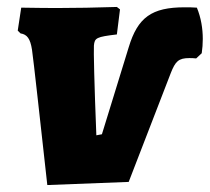

<svg xmlns="http://www.w3.org/2000/svg" viewBox="-20 -526 603 552"><path d="M546 -504C534 -505 522 -505 511 -505C416 -505 376 -476 350 -390L273 -140L257 -137C251 -286 249 -381 250 -395C252 -417 257 -420 316 -427L325 -499L316 -506C258 -504 194 -503 150 -503C130 -503 86 -503 41 -504L31 -438L39 -430C58 -427 67 -415 72 -383C77 -348 94 -192 116 6L350 -3L471 -316C484 -349 493 -359 524 -359C530 -359 537 -359 544 -358L560 -373C562 -387 563 -400 563 -414C563 -444 558 -475 546 -504Z"/></svg>

Font: Alegreya SC Black
Style: Italic
Weight: 900
Italic angle: -7°
Designer: Juan Pablo del Peral
Foundry: Huerta Tipografica
Version: Version 2.007;PS 002.007;hotconv 1.0.88;makeotf.lib2.5.64775